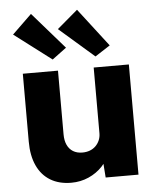

<svg xmlns="http://www.w3.org/2000/svg" viewBox="-56 -863 761 923"><g transform="rotate(-5 324.0 -402.0)"><path d="M251.3 10.7Q192 10.7 150.2 -14.7Q108.3 -40 86.2 -88Q64 -136 64 -203.7V-531.7H233.7V-224.3Q233.7 -194.3 243.5 -173.2Q253.3 -152 271.8 -140.7Q290.3 -129.3 316.7 -129.3Q336.3 -129.3 352.7 -135.5Q369 -141.7 380.8 -153.3Q392.7 -165 399.3 -180.7Q406 -196.3 406 -214.3V-531.7H575.7V0H417.3L409.3 -108.7L440.7 -120.7Q429.3 -83 401.5 -53.3Q373.7 -23.7 334.7 -6.5Q295.7 10.7 251.3 10.7ZM419.3 -584 250.7 -730.7 350.3 -815.3 492 -631ZM213 -587.3 33.7 -723.3 128 -814.7 281.7 -638.3Z"/></g></svg>

Font: Lexend Medium
Style: Regular
Weight: 500
Designer: Bonnie Shaver-Troup, Thomas Jockin
Foundry: Lexend
Version: Version 1.005